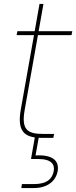

<svg xmlns="http://www.w3.org/2000/svg" viewBox="-20 -698 386 972"><path d="M85 -142C67 -37 99 0 191 0H250L254 -20H197C115 -20 88 -45 105 -142L200 -678H180ZM342 -520 346 -540H68L64 -520ZM177 -7H157L137 107H174C241 107 258 135 252 168C245 207 218 234 151 234H91L88 254H151C221 254 263 218 272 168C281 114 244 84 160 89Z"/></svg>

Font: Poppins Devanagari Thin
Style: Italic
Weight: 100
Italic angle: -10°
Designer: Ninad Kale (Devanagari), Jonny Pinhorn (Latin)
Foundry: Indian Type Foundry
Version: 4.005